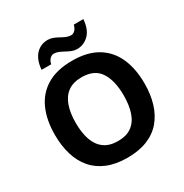

<svg xmlns="http://www.w3.org/2000/svg" viewBox="-208 -1089 1211 1262"><g transform="rotate(-30 398.0 -457.5)"><path d="M737.7 -358Q737.7 -275 717.2 -207.5Q696.7 -140 655.2 -91Q613.7 -42 549.2 -16Q484.8 10 397.9 10Q310.9 10 246.5 -16.5Q182 -43 140.5 -91.5Q99 -140 78.5 -208Q58 -276 58 -359Q58 -470 94.5 -552Q131 -634 206.5 -679.5Q282 -725 398.9 -725Q514.7 -725 589.7 -679.5Q664.7 -634 701.2 -551.5Q737.7 -469 737.7 -358ZM216 -358Q216 -282.8 235.1 -228.6Q254.2 -174.4 294.4 -145.3Q334.6 -116.2 397.9 -116.2Q463.1 -116.2 502.8 -145.3Q542.5 -174.4 561.1 -228.6Q579.8 -282.8 579.8 -358Q579.8 -471.4 537.5 -535.6Q495.3 -599.8 398.9 -599.8Q334.6 -599.8 294.4 -570.7Q254.2 -541.6 235.1 -487.4Q216 -433.2 216 -358ZM196.2 -773.2Q199.2 -812 210.6 -840.5Q222.1 -868.9 240 -887.3Q258 -905.8 280.4 -914.8Q302.9 -923.8 328.8 -923.8Q348.9 -923.8 368.4 -916.3Q387.9 -908.8 406.4 -898.3Q424.9 -887.7 442.9 -880.2Q460.9 -872.7 478.9 -872.7Q494 -872.7 508 -885.7Q521.9 -898.8 528 -924.8H600.6Q594.6 -848.1 556.7 -811.1Q518.9 -774.2 468 -774.2Q448 -774.2 428.9 -781.7Q409.9 -789.2 390.9 -799.7Q371.9 -810.2 353.9 -817.8Q335.9 -825.3 317.9 -825.3Q302.8 -825.3 288.8 -812.3Q274.9 -799.2 268.8 -773.2Z"/></g></svg>

Font: Noto Sans Hebrew
Style: Regular
Weight: 400
Designer: Monotype Design Team
Foundry: Monotype Imaging Inc.
Version: Version 2.003;January 10, 2023;FontCreator 14.0.0.2877 64-bi